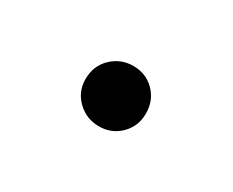

<svg xmlns="http://www.w3.org/2000/svg" viewBox="-34 -570 304 251"><g transform="rotate(30 117.5 -444.5)"><path d="M118 -399Q99 -399 85.5 -412Q72 -425 72 -444Q72 -464 85.5 -477Q99 -490 118 -490Q137 -490 150 -477Q163 -464 163 -444Q163 -425 150 -412Q137 -399 118 -399Z"/></g></svg>

Font: Zen Kaku Gothic Antique Light
Style: Regular
Weight: 300
Designer: Yoshimichi Ohira
Foundry: Positype
Version: Version 1.001